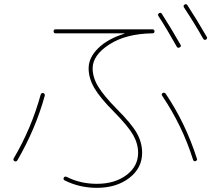

<svg xmlns="http://www.w3.org/2000/svg" viewBox="-20 -862 1040 932"><path d="M250 -700.2Q240.2 -700.2 240.2 -710Q240.2 -719.7 250 -719.7H719.7Q729.5 -719.7 730 -710Q730.5 -700.2 718.8 -700.2Q590.8 -698.2 510.3 -646Q429.7 -593.8 429.7 -530.3Q429.7 -486.3 456.5 -441.9Q483.4 -397.5 546.9 -333Q617.2 -262.7 643.6 -216.8Q669.9 -170.9 669.9 -120.1Q669.9 -45.9 607.4 2Q544.9 49.8 450.2 49.8Q366.2 49.8 293.9 13.7Q285.2 8.8 290 0Q293.9 -6.8 302.7 -3.9Q369.1 30.3 450.2 30.3Q537.1 30.3 593.8 -12.2Q650.4 -54.7 650.4 -120.1Q650.4 -164.1 626.5 -206.5Q602.5 -249 533.2 -319.3Q465.8 -386.7 438 -434.6Q410.2 -482.4 410.2 -530.3Q410.2 -582 456.1 -627.4Q502 -672.9 583 -698.2Q584 -698.2 584 -699.2Q584 -700.2 583 -700.2ZM837.9 -635.7Q790 -721.7 749 -784.2Q744.1 -793 752 -797.9Q760.7 -802.7 765.6 -794.9Q811.5 -723.6 856.4 -644.5Q861.3 -636.7 852.1 -631.8Q842.8 -627 837.9 -635.7ZM965.8 -674.8Q927.7 -743.2 873 -826.2Q868.2 -835 876 -839.8Q884.8 -844.7 889.6 -836.9Q933.6 -769.5 983.4 -683.6Q988.3 -674.8 980 -669.9Q971.7 -665 965.8 -674.8ZM929.7 -80.1Q920.9 -76.2 917 -86.9Q865.2 -252 767.6 -396.5Q761.7 -405.3 769.5 -410.2Q778.3 -415 784.2 -407.2Q880.9 -263.7 935.5 -92.8Q939.5 -84 929.7 -80.1ZM49.8 -80.1Q42 -85 46.9 -93.8Q131.8 -237.3 177.7 -403.3Q180.7 -412.1 190.4 -410.2Q194.3 -409.2 196.3 -405.3Q198.2 -401.4 197.3 -397.5Q153.3 -237.3 64.5 -84Q58.6 -75.2 49.8 -80.1Z"/></svg>

Font: Rounded Mgen+ 1m thin
Style: Regular
Weight: 100
Designer: [Source Han Sans]
Ryoko NISHIZUKA  (kana & ideographs); Paul D. Hunt (Latin, Greek & Cyrillic); Wenlong ZHANG  (bopomofo
Version: Version 1.059.20150602